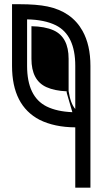

<svg xmlns="http://www.w3.org/2000/svg" viewBox="-20 -740 482 903"><path d="M302.7 -311.5Q311.5 -252.9 334 -227.5V-430.2Q334 -575.2 242.7 -621.1Q189 -647.5 107.4 -648.9V-430.2Q107.4 -285.2 199.2 -239.3Q248 -215.3 320.3 -212.4Q306.2 -260.7 293.9 -303.2Q293.9 -307.1 293.5 -310.5Q236.8 -313 198.7 -330.1Q127.9 -361.8 127.9 -463.4V-616.7Q190.9 -615.7 232.4 -597.2Q302.7 -564.9 302.7 -463.4ZM334 142.6V-141.1Q236.8 -141.6 166.5 -176.3Q36.6 -243.7 36.6 -430.2V-720.2H71.8Q152.3 -720.2 203.6 -709.5Q317.4 -685.5 368.2 -594.7Q405.3 -528.3 405.3 -430.2V142.6Z"/></svg>

Font: Greenwashing Machine
Style: Regular
Weight: 400
Designer: Tup Wanders
Foundry: Free font, DO NOT SELL
Version: Version 1.00;August 10, 2023;FontCreator 11.5.0.2430 64-bit